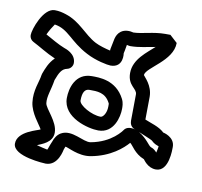

<svg xmlns="http://www.w3.org/2000/svg" viewBox="-66 -833 725 689"><g transform="rotate(10 296.5 -489.0)"><path d="M372.3 -491.4C340.1 -554.5 277.5 -553 252 -553C192.5 -553 177 -496.1 177 -460C177 -388.7 272 -365 308 -365C365 -365 379 -426.9 379 -456C379 -464.1 379.4 -477.4 372.3 -491.4ZM327.7 -468.6C329.2 -465.8 329 -466.6 329 -456C329 -430.9 316.2 -415 308 -415C275.4 -415 227 -442.6 227 -460C227 -490.9 236.2 -503 252 -503C280.1 -503 309.9 -503.5 327.7 -468.6ZM531 -723 503.8 -747.9C501.4 -747.9 495.5 -748 485 -748C441.4 -748 404.2 -733.9 371.5 -733C357.8 -736.7 339.5 -737.5 325.7 -727.1C305.9 -712.1 307.5 -688.1 301.8 -666.4C300.6 -661.7 300.5 -660.1 300.2 -654.7C284.7 -658.2 258.8 -665.5 244.7 -673.1C202 -695.3 175.4 -738.6 120.5 -755.8C109 -759.5 95.9 -763 80 -763C38.5 -763 10 -681.2 10 -660C10 -650.8 15.4 -641.8 24 -637.6C45.4 -627.1 77.7 -606 110 -592.3C90.2 -573.5 81.7 -549.9 74.6 -530.8C74.1 -529.4 73.4 -527 73.2 -525.2C70 -500.2 52.5 -466.5 58.2 -422.8C63.2 -384.5 94.7 -350.2 104 -332.8C96.3 -327.6 22 -312.5 22 -267C22 -220.1 140.6 -215 143 -215C189 -215 197.7 -275.6 198.3 -276.6C199.5 -279 201.6 -286 202.4 -287.3C210.4 -287.8 253.1 -261.4 297.4 -269.4C368.8 -282.2 410.8 -320.2 429 -341.2C438.8 -334.8 451.5 -305.9 487.5 -291.8C489.2 -290.4 505.5 -263 536 -263C583.9 -263 581.9 -345 582 -352.8C582.4 -390 539.2 -398.2 539.2 -398.2C520.2 -416.8 487.7 -424.3 468.1 -433C468.3 -457.6 469 -486.9 469 -516C469 -557.4 438.4 -583.3 435 -589.4C437.3 -617.7 531 -657 531 -723ZM453.2 -385C472.2 -377 499.2 -366.1 503.3 -363.3C516 -350.8 525.8 -349.2 531.6 -346.5C530.7 -339.6 529.1 -331.3 527.1 -323.1C522 -328.2 517.1 -334.6 505 -338.7C496.2 -341.6 485.2 -365.8 453.2 -385ZM368 -683C402.3 -683 432.9 -691.9 458.9 -695.8C433.4 -671.8 385 -639.3 385 -588C385 -541.7 419 -537.3 419 -516C419 -482.8 418 -451.1 418 -420C418 -394.9 438.8 -391.6 440.2 -390.9C423.4 -396.1 406.2 -394.9 398 -382.6C396.5 -380.3 364.2 -332.2 288.6 -318.6C262 -313.8 215.8 -352.8 177.4 -330.8C164.5 -323.4 156.4 -309.3 152.6 -297.1C145.1 -280.6 143.1 -270.4 140.1 -265.5C131 -267.2 115.4 -270.9 100.8 -274.8C116.5 -282 156 -293.2 156 -330C156 -370.6 110.5 -408.7 107.8 -429.2C104.6 -453.9 117.1 -480.2 122.4 -515.8C133.3 -544.9 141.2 -559.6 160.1 -563.5C171.6 -565.9 180 -576.5 180 -588C180 -622.5 140.5 -634 136.7 -635.4C115.7 -643.3 87.6 -659.9 65.3 -672.2C72.1 -686.7 82.2 -703.5 88.8 -712.4C139.8 -704.7 155.1 -663.3 221.3 -628.9C256 -610.3 300.2 -602 311 -602C359.2 -602 350.2 -653.8 350.2 -653.8C354 -668.9 354.5 -678.8 356.2 -685.3C359.8 -684.5 364.1 -683 368 -683Z"/></g></svg>

Font: Rocketfuel
Style: Regular
Weight: 400
Designer: Mew Too
Foundry: Cannot Into Space Fonts.
Version: Version 0.27